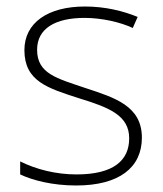

<svg xmlns="http://www.w3.org/2000/svg" viewBox="-20 -560 502 590"><path d="M416 -137C416 -235 332 -260 241 -290C156 -319 94 -333 94 -407C94 -472 149 -505 240 -505C292 -505 350 -492 388 -474L403 -508C359 -526 304 -540 241 -540C127 -540 55 -490 55 -406C55 -310 127 -289 223 -258C314 -230 377 -206 377 -135C377 -67 329 -24 215 -24C153 -24 92 -39 42 -64V-24C80 -6 141 10 214 10C346 10 416 -45 416 -137Z"/></svg>

Font: Noto Sans Gurmukhi UI ExtraLight
Style: Regular
Weight: 200
Designer: Jelle Bosma - Monotype Design Team
Foundry: Monotype Imaging Inc.
Version: Version 2.004